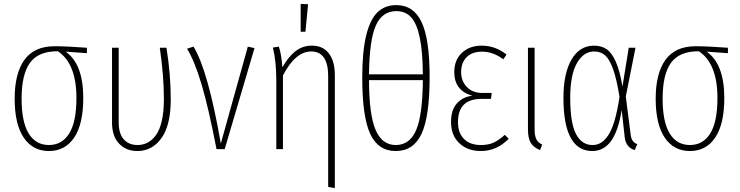

<svg xmlns="http://www.w3.org/2000/svg" viewBox="-20 -765 3796 985"><path d="M425.8 -520V-492.2L316.9 -500Q407.2 -436.5 407.2 -262.2Q407.2 -128.4 360.6 -59.3Q314 9.8 231 9.8Q147.9 9.8 101.6 -59.1Q55.2 -127.9 55.2 -258.8Q55.2 -389.2 105.7 -458.5Q156.2 -527.8 259.8 -527.8Q322.3 -527.8 425.8 -520ZM372.1 -262.2Q372.1 -439 276.9 -502H275.9Q177.2 -502.4 134 -443.1Q90.8 -383.8 90.8 -258.8Q90.8 -139.2 127.2 -80.1Q163.6 -21 231 -21Q298.3 -21 335.2 -80.6Q372.1 -140.1 372.1 -262.2Z M834 -520Q856 -382.8 856 -254.9Q856 -122.6 808.3 -56.4Q760.7 9.8 684.6 9.8Q627 9.8 590.8 -28.3Q554.7 -66.4 554.7 -136.2V-520H588.9V-138.2Q588.9 -79.1 615 -50Q641.1 -21 685.5 -21Q713.4 -21 736.6 -33Q759.8 -44.9 779.3 -70.8Q798.8 -96.7 809.8 -144Q820.8 -191.4 820.8 -255.9Q820.8 -376 799.8 -520Z M972.7 -525.9Q1047.4 -404.3 1112.8 -28.8L1251.5 -525.9L1285.6 -518.1L1132.8 0H1090.8Q1049.8 -212.4 1013.9 -332.8Q978 -453.1 939.5 -515.1Z M1560.5 -743.2 1546.9 -602.1H1522.5V-745.1ZM1580.6 -530.8Q1637.2 -530.8 1667.5 -490.5Q1697.8 -450.2 1697.8 -379.9V200.2L1663.6 193.8V-376Q1663.6 -437.5 1641.6 -469.2Q1619.6 -501 1576.7 -501Q1495.6 -501 1431.6 -377.9V0H1397.5V-354Q1397.5 -448.7 1379.9 -521L1410.6 -525.9Q1423.8 -486.3 1428.7 -419.9Q1459 -473.1 1495.4 -502Q1531.7 -530.8 1580.6 -530.8Z M2013.2 -738.8Q2101.6 -738.8 2142.8 -651.6Q2184.1 -564.5 2184.1 -369.1Q2184.1 -168 2142.8 -79.1Q2101.6 9.8 2010.3 9.8Q1919.9 9.8 1879.2 -78.4Q1838.4 -166.5 1838.4 -367.2Q1838.4 -499.5 1858.4 -582.3Q1878.4 -665 1916.5 -701.9Q1954.6 -738.8 2013.2 -738.8ZM2013.2 -708Q1940.9 -708 1908 -633.8Q1875 -559.6 1873 -383.8H2149.4Q2148.4 -501.5 2133.3 -573Q2118.2 -644.5 2089.1 -676.3Q2060.1 -708 2013.2 -708ZM2010.3 -21Q2082.5 -21 2115.2 -98.1Q2147.9 -175.3 2149.4 -354H1873Q1873.5 -177.2 1906.7 -99.1Q1939.9 -21 2010.3 -21Z M2450.7 -530.8Q2522 -530.8 2578.6 -484.9L2562 -460.9Q2509.8 -500 2452.6 -500Q2402.3 -500 2374 -471.7Q2345.7 -443.4 2345.7 -395Q2345.7 -348.6 2375.5 -318.4Q2405.3 -288.1 2454.6 -288.1H2502.9L2498.5 -257.8H2451.7Q2390.1 -257.8 2359.9 -228.3Q2329.6 -198.7 2329.6 -138.2Q2329.6 -82.5 2360.8 -51.8Q2392.1 -21 2446.8 -21Q2486.3 -21 2513.4 -33.9Q2540.5 -46.9 2569.8 -73.2L2589.8 -53.2Q2528.3 9.8 2446.8 9.8Q2379.4 9.8 2336.7 -30Q2293.9 -69.8 2293.9 -139.2Q2293.9 -200.7 2323.5 -234.1Q2353 -267.6 2402.8 -273.9Q2310.5 -300.3 2310.5 -395Q2310.5 -457.5 2349.9 -494.1Q2389.2 -530.8 2450.7 -530.8Z M2722.7 -520V-102.1Q2722.7 -68.4 2731.4 -51Q2740.2 -33.7 2761.7 -22.9L2750.5 4.9Q2716.8 -8.8 2702.6 -32.5Q2688.5 -56.2 2688.5 -101.1V-520Z M3027.3 -530.8Q3065.4 -530.8 3092 -512.7Q3118.7 -494.6 3139.4 -447.8Q3160.2 -400.9 3173.3 -320.8L3205.6 -520H3240.2L3190.4 -270L3215.3 -75.2Q3219.7 -34.7 3249.5 -25.9L3236.3 4.9Q3190.4 -8.3 3184.6 -63L3169.4 -201.2Q3151.9 -91.8 3114.5 -41Q3077.1 9.8 3018.6 9.8Q2870.6 9.8 2870.6 -263.2Q2870.6 -388.7 2912.1 -459.7Q2953.6 -530.8 3027.3 -530.8ZM3028.3 -501Q2973.6 -501 2939.5 -440.7Q2905.3 -380.4 2905.3 -263.2Q2905.3 -134.8 2934.8 -77.9Q2964.4 -21 3019.5 -21Q3043.5 -21 3062.7 -32.5Q3082 -43.9 3100.3 -71Q3118.7 -98.1 3133.1 -147.5Q3147.5 -196.8 3158.2 -268.1Q3143.6 -358.9 3125.5 -409.7Q3107.4 -460.4 3084.7 -480.7Q3062 -501 3028.3 -501Z M3714.4 -520V-492.2L3605.5 -500Q3695.8 -436.5 3695.8 -262.2Q3695.8 -128.4 3649.2 -59.3Q3602.5 9.8 3519.5 9.8Q3436.5 9.8 3390.1 -59.1Q3343.8 -127.9 3343.8 -258.8Q3343.8 -389.2 3394.3 -458.5Q3444.8 -527.8 3548.3 -527.8Q3610.8 -527.8 3714.4 -520ZM3660.6 -262.2Q3660.6 -439 3565.4 -502H3564.5Q3465.8 -502.4 3422.6 -443.1Q3379.4 -383.8 3379.4 -258.8Q3379.4 -139.2 3415.8 -80.1Q3452.1 -21 3519.5 -21Q3586.9 -21 3623.8 -80.6Q3660.6 -140.1 3660.6 -262.2Z"/></svg>

Font: Fira Sans Compressed UltraLight
Style: Regular
Weight: 200
Width: 1
Designer: Carrois Corporate & Edenspiekermann AG
Foundry: Carrois Corporate GbR & Edenspiekermann AG
Version: Version 4.203;PS 004.203;hotconv 1.0.88;makeotf.lib2.5.64775